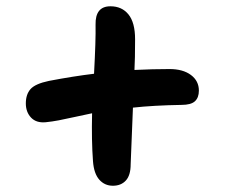

<svg xmlns="http://www.w3.org/2000/svg" viewBox="-20 -613 740 617"><path d="M127 -220.2Q96.7 -217.3 79.8 -235.1Q63 -252.9 63 -280.8Q63 -309.6 78.1 -326.7Q93.3 -343.8 137.2 -353Q216.8 -368.2 282.2 -376Q288.1 -485.4 287.1 -533.2Q285.6 -592.8 335 -592.8Q371.6 -592.8 392.8 -566.7Q414.1 -540.5 414.1 -486.8Q414.1 -423.3 412.1 -388.2Q470.7 -391.1 524.9 -391.1Q567.9 -391.1 593.5 -372.1Q619.1 -353 619.1 -321.8Q619.1 -299.3 606.4 -287.6Q593.8 -275.9 563 -275.9Q473.1 -274.4 407.2 -267.1Q399.9 -87.9 399.9 -85Q399.9 -49.8 384.5 -33Q369.1 -16.1 342.8 -16.1Q316.4 -16.1 299.1 -35.6Q281.7 -55.2 278.8 -95.2Q273.9 -160.6 275.9 -249Q256.3 -245.1 223.4 -237.8Q190.4 -230.5 168.7 -226.3Q147 -222.2 127 -220.2Z"/></svg>

Font: Shantell Sans Bouncy
Style: Regular
Weight: 600
Designer: Stephen Nixon, Anya Danilova, Shantell Martin
Foundry: Arrow Type
Version: Version 1.006;[9816181b4]